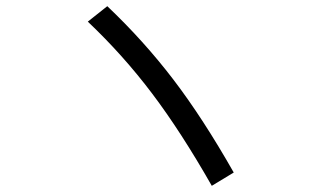

<svg xmlns="http://www.w3.org/2000/svg" viewBox="-20 -676 1040 621"><path d="M264 -606 327 -656Q445 -544 540.5 -419Q636 -294 736 -118L665 -75Q566 -249 472 -373.5Q378 -498 264 -606Z"/></svg>

Font: M PLUS 1p
Style: Regular
Weight: 400
Version: Version 1.062